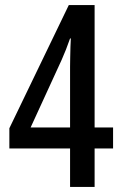

<svg xmlns="http://www.w3.org/2000/svg" viewBox="-20 -739 481 759"><path d="M427 -152H354V0H257V-152H17V-232L252 -719H354V-235H427ZM257 -475Q257 -489 257.5 -511Q258 -533 258.5 -554Q259 -575 260 -587H257Q241 -541 224 -503L101 -235H257Z"/></svg>

Font: Noto Sans Ethiopic ExtraCondensed Medium
Style: Regular
Weight: 500
Width: 2
Designer: Monotype Design Team
Foundry: Monotype Imaging Inc.
Version: Version 2.102; ttfautohint (v1.8.4.7-5d5b)